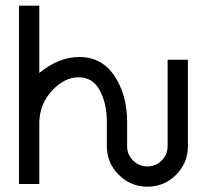

<svg xmlns="http://www.w3.org/2000/svg" viewBox="-20 -665 748 694"><path d="M512.7 9.8Q452.1 9.8 409.2 -33.2Q366.2 -76.2 366.2 -136.7V-224.6Q366.2 -291.5 340.6 -338.6Q314.9 -385.7 264.2 -385.7Q213.9 -385.7 169.2 -338.6Q124.5 -291.5 122.1 -224.6V0H48.8V-644.5H122.1V-401.4Q192.9 -459 267.1 -459Q348.1 -459 393.8 -390.4Q439.5 -321.8 439.5 -224.6V-136.7Q439.5 -106.4 460.9 -85Q482.4 -63.5 512.7 -63.5Q543 -63.5 564.5 -85Q585.9 -106.4 585.9 -136.7V-449.2H659.2V-136.7Q659.2 -76.2 616.5 -33.2Q573.7 9.8 512.7 9.8Z"/></svg>

Font: Catrinity
Style: Regular
Weight: 400
Designer: Alexander Lange
Foundry: High-Logic / Made with FontCreator
Version: Version 2.090;May 20, 2024;FontCreator 15.0.0.2974 64-bit